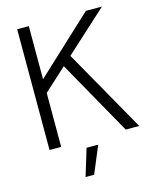

<svg xmlns="http://www.w3.org/2000/svg" viewBox="-131 -794 881 1083"><g transform="rotate(-15 309.5 -252.5)"><path d="M106 -281V-395H143L476 -705H570L308 -466L294 -453ZM75 0V-705H143V0ZM520 0 262 -459 314 -504 599 0ZM232 200 280 42H348L282 200Z"/></g></svg>

Font: TikTok Sans Light
Style: Regular
Weight: 300
Version: Version 4.000